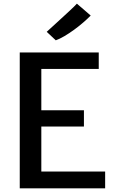

<svg xmlns="http://www.w3.org/2000/svg" viewBox="-20 -1030 631 1050"><path d="M88 0V-743H520V-653H206V-427H439V-338H206V-92H555V0ZM285 -809.5 235.5 -856Q237 -857.5 253 -872Q270 -887.5 294 -909.5Q318 -931.5 342.2 -953.8Q366.5 -976 383 -992Q399.5 -1008 400.5 -1010L476 -945Q459 -927.5 435.2 -907Q411.5 -886.5 384.8 -867Q358 -847.5 332 -832.2Q306 -817 285 -809.5Z"/></svg>

Font: Koeln Type Sans
Style: Regular
Weight: 400
Designer: Eben Sorkin
Foundry: Eben Sorkin
Version: Version 2.001